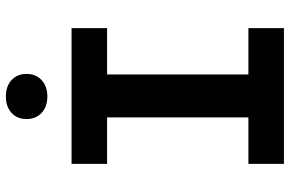

<svg xmlns="http://www.w3.org/2000/svg" viewBox="-188 -808 996 660"><g transform="rotate(-90 310.0 -478.0)"><path d="M236.4 0V-730H384V0ZM543.2 -730V-607.9H76.8V-730ZM76.8 -122.1H543.2V0H76.8ZM230.8 -884.9Q230.8 -917.2 252.2 -936.5Q273.6 -955.8 308.3 -955.8Q343.1 -955.8 364.5 -936.5Q385.9 -917.2 385.9 -884.9Q385.9 -852.5 364.5 -832.8Q343.1 -813.2 308.3 -813.2Q273.6 -813.2 252.2 -832.8Q230.8 -852.5 230.8 -884.9Z"/></g></svg>

Font: Monaspace Neon Var
Style: Regular
Weight: 400
Designer: Riley Cran and the Lettermatic Team
Version: Version 1.000 (Monaspace Neon Var)